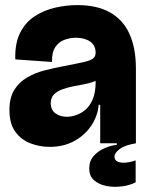

<svg xmlns="http://www.w3.org/2000/svg" viewBox="-20 -562 583 753"><path d="M175 14Q135 14 99 0Q63 -14 40 -45.5Q17 -77 17 -130Q17 -179 36 -209.5Q55 -240 87 -258.5Q119 -277 157 -286.5Q195 -296 232 -303Q284 -313 310 -319Q336 -325 345.5 -333Q355 -341 355 -355Q355 -384 333.5 -399Q312 -414 277 -414Q255 -414 233 -406Q211 -398 197 -377.5Q183 -357 184 -319L40 -329Q38 -392 59 -433.5Q80 -475 116.5 -498.5Q153 -522 196.5 -532Q240 -542 283 -542Q362 -542 413 -512.5Q464 -483 488.5 -427.5Q513 -372 513 -293V-199Q513 -166 513 -132.5Q513 -99 513 -66Q513 -33 513 0H373Q373 -36 373 -73Q373 -110 373 -151H367Q363 -106 337.5 -68.5Q312 -31 270.5 -8.5Q229 14 175 14ZM242 -104Q259 -104 278.5 -110.5Q298 -117 315.5 -132Q333 -147 344 -173.5Q355 -200 355 -239V-263L382 -266Q374 -253 355.5 -245Q337 -237 314 -232.5Q291 -228 267.5 -223.5Q244 -219 224 -211.5Q204 -204 191.5 -191.5Q179 -179 179 -157Q179 -131 197.5 -117.5Q216 -104 242 -104ZM512 153Q489 165 458 169Q427 173 398 167.5Q369 162 349.5 145.5Q330 129 330 99Q330 69 347.5 49.5Q365 30 390.5 19Q416 8 438 6V-13L513 -15V0Q470 7 449.5 22.5Q429 38 429 52Q429 64 437.5 69.5Q446 75 459 76Q472 77 486.5 74Q501 71 512 67Z"/></svg>

Font: Bricolage Grotesque 96pt ExtraBold
Style: Regular
Weight: 800
Designer: Mathieu Triay
Foundry: Atelier Triay
Version: Version 1.001;gftools[0.9.33.dev8+g029e19f]